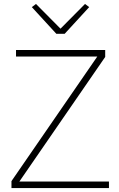

<svg xmlns="http://www.w3.org/2000/svg" viewBox="-20 -951 601 971"><path d="M307 -780 431 -915 410 -931 286 -806 162 -931 141 -915 265 -780ZM531 -33H78L512 -663V-698H61V-665H472L38 -35V0H531Z"/></svg>

Font: IBM Plex Devanagari ExtraLight
Style: Regular
Weight: 200
Designer: Mike Abbink, Paul van der Laan, Pieter van Rosmalen, Erin McLaughlin
Foundry: Bold Monday
Version: Version 1.0